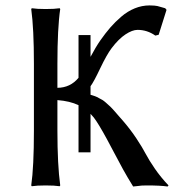

<svg xmlns="http://www.w3.org/2000/svg" viewBox="-20 -678 672 702"><path d="M311 -121.1H267.1V-293.5Q235.4 -308.6 189.9 -312V-200.2Q189.9 -75.2 200.2 0L198.2 2.9Q179.7 0 147 0Q114.3 0 96.2 2.9L94.2 0Q104 -67.9 104 -200.2V-444.8Q104 -573.7 94.2 -645L96.2 -647.9Q114.3 -645 147 -645Q179.7 -645 198.2 -647.9L200.2 -645Q189.9 -575.2 189.9 -444.8V-356.9Q237.3 -357.4 267.1 -393.6V-549.8H311V-470.2Q329.6 -505.4 347.2 -530.8Q365.7 -557.1 383.3 -577.4Q400.9 -597.7 423.6 -617.2Q446.3 -636.7 472.7 -647.5Q499 -658.2 526.9 -658.2Q536.6 -658.2 544.2 -657.5Q551.8 -656.7 555.2 -656Q558.6 -655.3 568.4 -652.3L584 -647.9L588.9 -642.1L560.1 -550.8L547.9 -547.9Q518.1 -568.8 482.9 -568.8Q463.9 -568.8 438.7 -552.2Q413.6 -535.6 388.2 -502Q370.1 -478 346.4 -428.2Q322.8 -378.4 311 -362.8V-331.5Q319.8 -329.1 327.1 -326.4Q334.5 -323.7 341.8 -319.3L354.5 -312.5Q359.4 -309.6 367.2 -302.7L377.9 -293Q381.8 -290 390.1 -281.2L401.4 -268.6L415 -252.9L429.2 -236.8Q457 -204.6 479 -171.4Q501 -138.2 512.9 -115.2Q524.9 -92.3 546.4 -61Q567.9 -29.8 596.2 0L592.8 3.9Q566.4 0 516.1 0Q504.4 0 497.8 0.5Q491.2 1 483.2 2.2Q475.1 3.4 466.8 3.9Q445.3 -30.8 429.7 -59.1L395.5 -123L371.1 -168.9Q338.9 -228 322.8 -248.5L311 -261.7Z"/></svg>

Font: Linux Biolinum G
Style: Regular
Weight: 400
Designer: Philipp H. Poll
Foundry: Philipp H. Poll
Version: Version 1.1.0 ; ttfautohint (v1.6)